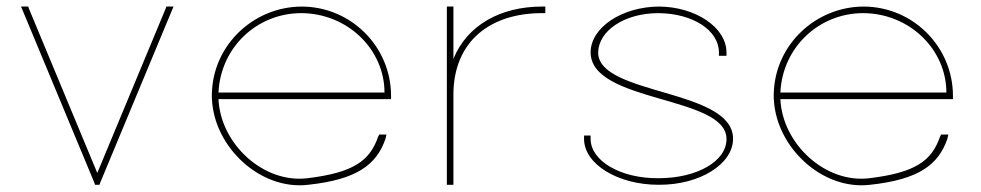

<svg xmlns="http://www.w3.org/2000/svg" viewBox="-20 -573 2990 585"><path d="M50 -539 44 -553H66L68 -547L276.4 -46L484.8 -547L486.8 -553H508.8L502.8 -539L285.2 -16L283.2 -10H269.6L267.6 -16Z M645.7 -291H1151.5C1151.5 -422 1039.9 -532 898.5 -533C761.5 -533 651.9 -427.2 645.7 -291ZM625.8 -271H625.5V-281V-291H625.7C630.4 -436.3 752.3 -552 898.5 -553C1050.3 -553 1171.5 -430 1171.5 -281V-271H1161.5H645.7C651.8 -134.1 783.3 -13.4 916.9 -30C1057.2 -47 1106.6 -83 1131.9 -156L1135.4 -163H1157.5L1154.5 -150C1127.3 -71 1067.5 -26 919.2 -10C773 7.6 632.2 -124.9 625.8 -271Z M1361.5 -393.6C1403.1 -496.5 1505.5 -553 1631.5 -553H1641.5V-533H1631.5C1472.9 -533 1362.5 -446.6 1361.5 -286.4V-282V-272V-20V-10H1341.5V-20V-272V-282C1341.5 -283.4 1341.5 -284.7 1341.5 -286.1V-543V-553H1361.5V-543Z M2193.5 -413V-403H2170.5V-413C2170.5 -480 2092.3 -532 1986.5 -533C1881.8 -533 1803.7 -479 1802.5 -413C1802.5 -282 2214.5 -303 2213.5 -150C2213.5 -73 2111.8 -9 1986.5 -10C1862.3 -10 1759.5 -73 1759.5 -150V-160H1779.5V-150C1779.5 -83 1870.3 -29 1986.5 -30C2103.8 -30 2194.5 -82 2193.5 -150C2193.5 -282 1780.7 -259 1779.5 -413C1779.5 -490 1876.1 -552 1986.5 -553C2098 -553 2193.5 -490 2193.5 -413Z M2357.7 -291H2863.5C2863.5 -422 2751.9 -532 2610.5 -533C2473.5 -533 2363.9 -427.2 2357.7 -291ZM2337.8 -271H2337.5V-281V-291H2337.7C2342.4 -436.3 2464.3 -552 2610.5 -553C2762.3 -553 2883.5 -430 2883.5 -281V-271H2873.5H2357.7C2363.8 -134.1 2495.3 -13.4 2628.9 -30C2769.2 -47 2818.6 -83 2843.9 -156L2847.4 -163H2869.5L2866.5 -150C2839.3 -71 2779.5 -26 2631.2 -10C2485 7.6 2344.2 -124.9 2337.8 -271Z"/></svg>

Font: Nordica Plus
Style: NordicaClassicUltraLightExt
Weight: 300
Version: Version 1.01